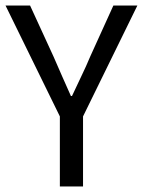

<svg xmlns="http://www.w3.org/2000/svg" viewBox="-21 -676 518 696"><path d="M196 0V-254L-1 -656H88L173 -471Q189 -435 204 -400Q219 -365 236 -328H240Q257 -365 274 -400Q291 -435 306 -471L390 -656H477L280 -254V0Z"/></svg>

Font: TypoPRO Source Sans Pro
Style: Regular
Weight: 400
Designer: Paul D. Hunt
Foundry: Adobe Systems Incorporated
Version: Version 2.020;PS 2.000;hotconv 1.0.86;makeotf.lib2.5.63406